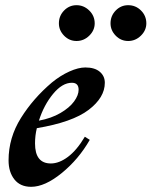

<svg xmlns="http://www.w3.org/2000/svg" viewBox="-20 -712 584 740"><path d="M122 -218Q115 -190 115 -159Q115 -82 176 -82Q208 -82 242 -107.5Q276 -133 307 -185L326 -173Q283 -98 218 -45Q153 8 100 8Q58 8 35.5 -20.5Q13 -49 13 -94Q13 -181 60.5 -257Q108 -333 180 -394Q213 -421 247.5 -436.5Q282 -452 309 -452Q345 -452 364.5 -435.5Q384 -419 384 -393Q384 -336 321.5 -288.5Q259 -241 122 -218ZM130 -247Q178 -256 213 -276.5Q248 -297 265.5 -321Q283 -345 283 -366Q283 -393 257 -393Q220 -393 184.5 -350Q149 -307 130 -247ZM207 -622Q207 -651 227 -671.5Q247 -692 275 -692Q303 -692 324 -671.5Q345 -651 345 -622Q345 -595 324 -574.5Q303 -554 275 -554Q247 -554 227 -574.5Q207 -595 207 -622ZM406 -622Q406 -651 426 -671.5Q446 -692 474 -692Q503 -692 523.5 -671.5Q544 -651 544 -622Q544 -595 523 -574.5Q502 -554 474 -554Q446 -554 426 -574.5Q406 -595 406 -622Z"/></svg>

Font: Ibarra Real Nova
Style: Bold Italic
Weight: 700
Italic angle: -22°
Designer: Jose Maria Ribagorda & Octavio Pardo
Foundry: Octavio Pardo
Version: Version 1.014